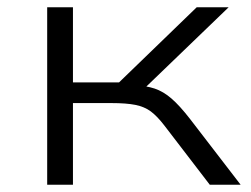

<svg xmlns="http://www.w3.org/2000/svg" viewBox="-20 -509 691 529"><path d="M110 0V-489H181V-282H308L522 -489H610L366 -254L345 -275Q382 -273 406 -265Q430 -257 452.5 -237.5Q475 -218 503 -182L643 0H558L433 -163Q413 -189 395.5 -202Q378 -215 353 -220Q328 -225 287 -225H181V0Z"/></svg>

Font: Nunito Sans 10pt Expanded Light
Style: Regular
Weight: 300
Width: 7
Designer: Vernon Adams
Foundry: Vernon Adams
Version: Version 3.101;gftools[0.9.27]